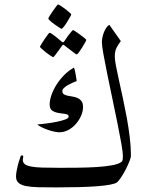

<svg xmlns="http://www.w3.org/2000/svg" viewBox="-20 -814 645 842"><path d="M554.2 -132.3Q554.2 -122.6 547.1 -105.2Q540 -87.9 530.5 -69.3Q521 -50.8 510.5 -35.4Q500 -20 493.7 -14.6Q486.3 -8.8 463.9 -4.4Q441.4 0 406.7 2.7Q372.1 5.4 326.2 6.6Q280.3 7.8 227.1 7.8Q182.6 7.8 149.4 7.1Q116.2 6.3 94.2 2Q72.3 -2.4 61.3 -12.2Q50.3 -22 50.3 -39.6Q50.3 -49.8 52.5 -62.3Q54.7 -74.7 57.6 -86.9Q60.5 -99.1 64.5 -110.4L70.3 -128.4Q72.3 -132.8 76.7 -132.8Q82 -132.8 82 -126.5Q82 -124.5 81.1 -120.8Q80.1 -117.2 80.1 -113.3Q80.1 -101.6 88.1 -94.7Q96.2 -87.9 114.7 -84Q133.3 -80.1 164.3 -79.1Q195.3 -78.1 241.7 -78.1Q282.2 -78.1 324.7 -78.6Q367.2 -79.1 404.8 -81.5Q442.4 -84 470.7 -89.1Q499 -94.2 511.2 -103Q517.1 -106.9 518.1 -115Q519 -123 519 -129.4Q519 -145 512.2 -184.1Q505.4 -223.1 495.1 -273.7Q484.9 -324.2 472.9 -380.9Q460.9 -437.5 450.7 -487.8Q440.4 -538.1 433.6 -576.2Q426.8 -614.3 426.8 -628.4Q426.8 -636.2 428.7 -647.5Q430.7 -658.7 434.8 -669.9Q439 -681.2 445.1 -690.9Q451.2 -700.7 459.5 -705.1L509.8 -633.8Q500 -621.1 491.7 -605.7Q483.4 -590.3 483.4 -566.4Q483.4 -552.2 488.5 -525.1Q493.7 -498 501.7 -462.2Q509.8 -426.3 518.8 -384Q527.8 -341.8 535.9 -298.1Q543.9 -254.4 549.1 -211.7Q554.2 -168.9 554.2 -132.3ZM344.2 -344.7Q344.2 -326.2 335.9 -306.9Q327.6 -287.6 313.2 -271Q298.8 -254.4 280 -244.1Q261.2 -233.9 239.7 -233.9Q231 -233.9 217.5 -236.8Q204.1 -239.7 190.7 -244.4Q177.2 -249 164.3 -255.1Q151.4 -261.2 143.6 -268.1Q159.7 -269.5 183.3 -272.5Q207 -275.4 228.5 -279.8Q250 -284.2 265.6 -289.8Q281.2 -295.4 281.2 -302.2Q281.2 -312 268.3 -314Q255.4 -315.9 239.5 -318.1Q223.6 -320.3 210.7 -327.6Q197.8 -335 197.8 -356.4Q197.8 -374.5 205.6 -397Q213.4 -419.4 227.5 -442.1Q241.7 -464.8 261.5 -484.9Q281.2 -504.9 304.7 -517.6Q306.2 -514.2 308.1 -505.9Q310.1 -497.6 311.8 -487.8Q313.5 -478 314.7 -469.5Q315.9 -460.9 316.4 -458.5Q309.1 -456.1 298.6 -451.4Q288.1 -446.8 277.8 -440.9Q267.6 -435.1 260.5 -428.2Q253.4 -421.4 253.4 -415Q253.4 -404.8 260 -400.6Q266.6 -396.5 276.6 -394.3Q286.6 -392.1 298.6 -390.4Q310.5 -388.7 320.6 -384Q330.6 -379.4 337.4 -370.4Q344.2 -361.3 344.2 -344.7ZM292.5 -751Q292.5 -748.5 286.6 -738.3Q280.8 -728 273.7 -716.6Q266.6 -705.1 259.5 -696.3Q252.4 -687.5 250 -687.5Q248.5 -687.5 239.3 -693.6Q230 -699.7 219.2 -707.3Q208.5 -714.8 200.2 -722.4Q191.9 -730 191.9 -732.4Q191.9 -734.9 198 -744.9Q204.1 -754.9 211.9 -765.9Q219.7 -776.9 226.3 -785.6Q232.9 -794.4 234.4 -794.4Q236.8 -794.4 246.6 -788.3Q256.3 -782.2 266.4 -774.4Q276.4 -766.6 284.4 -759.5Q292.5 -752.4 292.5 -751ZM358.4 -639.2Q358.4 -636.7 352.5 -626.2Q346.7 -615.7 339.6 -604.5Q332.5 -593.3 325.7 -584.2Q318.8 -575.2 316.4 -575.2Q314.9 -575.2 306.2 -581.3Q297.4 -587.4 288.1 -595.2Q276.4 -603.5 262.2 -615.2Q259.8 -617.7 256.8 -617.7Q254.9 -617.7 252.4 -613.8Q242.2 -599.6 234.4 -588.9L221.2 -571.3Q215.3 -563.5 213.4 -563.5Q211.4 -563.5 201.9 -569.6Q192.4 -575.7 182.1 -583.7Q171.9 -591.8 163.6 -599.4Q155.3 -606.9 155.3 -608.4Q155.3 -610.4 161.4 -620.4Q167.5 -630.4 174.8 -641.4Q182.1 -652.3 189 -661.4Q195.8 -670.4 197.3 -670.4Q200.7 -670.4 209.2 -664.3Q217.8 -658.2 226.6 -651.4Q237.3 -643.1 250 -631.8Q254.4 -628.4 256.3 -628.4Q258.3 -628.4 262.2 -633.3Q271 -647 278.8 -657.7Q286.1 -666.5 292.2 -674.3Q298.3 -682.1 300.3 -682.1Q302.2 -682.1 311.5 -676Q320.8 -669.9 331.1 -662.1Q341.3 -654.3 349.9 -647.5Q358.4 -640.6 358.4 -639.2Z"/></svg>

Font: Accordance
Style: Italic
Weight: 400
Italic angle: -11°
Version: Version 1.2 (build January 31, 2020) Miklal Software Solutio